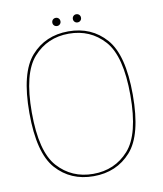

<svg xmlns="http://www.w3.org/2000/svg" viewBox="-84 -820 756 893"><g transform="rotate(-10 293.5 -374.0)"><path d="M286.5 4Q395.5 4 463.2 -72Q531 -148 531 -337.5Q531 -526.5 463.2 -603.2Q395.5 -680 286.5 -680Q177.5 -680 110 -603.5Q42.5 -527 42.5 -337.5Q42.5 -148 110.2 -72Q178 4 286.5 4ZM286.5 -7Q185 -7 119.5 -79.8Q54 -152.5 54 -337.5Q54 -522.5 119.5 -595.8Q185 -669 286.5 -669Q388.5 -669 454 -595.8Q519.5 -522.5 519.5 -337.5Q519.5 -152.5 454 -79.8Q388.5 -7 286.5 -7ZM240 -713.5Q248 -713.5 253.5 -719Q259 -724.5 259 -732.5Q259 -741 253.5 -746.5Q248 -752 240 -752Q231.5 -752 226 -746.5Q220.5 -741 220.5 -732.5Q220.5 -724.5 226 -719Q231.5 -713.5 240 -713.5ZM336.5 -713.5Q345 -713.5 350.5 -719Q356 -724.5 356 -732.5Q356 -741 350.5 -746.5Q345 -752 336.5 -752Q328.5 -752 323 -746.5Q317.5 -741 317.5 -732.5Q317.5 -724.5 323 -719Q328.5 -713.5 336.5 -713.5Z"/></g></svg>

Font: Anybody Thin
Style: Regular
Weight: 100
Designer: Tyler Finck
Foundry: Etcetera Type Company
Version: Version 1.114;gftools[0.9.25]